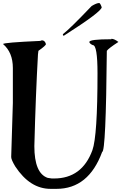

<svg xmlns="http://www.w3.org/2000/svg" viewBox="-20 -1211 789 1247"><path d="M703.1 -956.1Q560.5 -956.1 560.5 -938.5V-935.5Q567.4 -923.8 583 -918Q613.3 -918 613.3 -735.4Q613.3 -328.1 580.1 -235.4Q512.7 -51.8 331.1 -51.8H316.4L290 -55.7Q203.1 -85 203.1 -261.7Q211.9 -597.7 226.6 -857.4L229.5 -880.9Q278.3 -915 278.3 -924.8Q271.5 -949.2 252 -949.2L241.2 -945.3Q0 -934.6 0 -924.8Q63.5 -870.1 63.5 -769.5V-542L52.7 -191.4Q52.7 -173.8 79.1 -129.9Q174.8 15.6 308.6 15.6H346.7Q555.7 15.6 643.6 -224.6Q668 -224.6 673.8 -880.9Q685.5 -897.5 749 -938.5Q722.7 -959 703.1 -959ZM575.2 -1171.9Q433.6 -1023.4 388.7 -989.3V-982.4L392.6 -979.5H395.5Q640.6 -1135.7 640.6 -1164.1Q630.9 -1191.4 624 -1191.4Q607.4 -1191.4 575.2 -1171.9Z"/></svg>

Font: Elementary Gothic 
Style: Regular
Weight: 400
Designer: Bill Roach / W.K. Roach
Version: Version 1.00 April 18, 2012, initial release